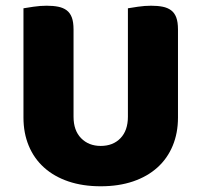

<svg xmlns="http://www.w3.org/2000/svg" viewBox="-20 -635 704 671"><path d="M602 -224Q602 -170 583.5 -125.5Q565 -81 530 -49.5Q495 -18 445 -1Q395 16 332 16Q269 16 219 -1Q169 -18 134 -49.5Q99 -81 80.5 -125.5Q62 -170 62 -224V-606Q73 -608 97 -611.5Q121 -615 143 -615Q166 -615 183.5 -611.5Q201 -608 213 -599Q225 -590 231 -574Q237 -558 237 -532V-227Q237 -179 263.5 -152Q290 -125 332 -125Q375 -125 401 -152Q427 -179 427 -227V-606Q438 -608 462 -611.5Q486 -615 508 -615Q531 -615 548.5 -611.5Q566 -608 578 -599Q590 -590 596 -574Q602 -558 602 -532Z"/></svg>

Font: Baloo Tamma
Style: Regular
Weight: 400
Designer: Divya Kowshik and Ek Type
Foundry: Ek Type
Version: Version 1.443;PS 1.000;hotconv 16.6.51;makeotf.lib2.5.65220;